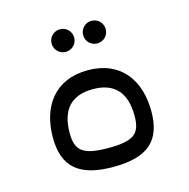

<svg xmlns="http://www.w3.org/2000/svg" viewBox="-85 -613 696 706"><g transform="rotate(-15 262.5 -260.0)"><path d="M203 -444C227 -444 246 -463 246 -487C246 -511 227 -530 203 -530C179 -530 160 -511 160 -487C160 -463 179 -444 203 -444ZM323 -444C347 -444 366 -463 366 -487C366 -511 347 -530 323 -530C299 -530 280 -511 280 -487C280 -463 299 -444 323 -444ZM263 10C394 10 450 -40 450 -152C450 -269 389 -358 263 -358C136 -358 75 -269 75 -152C75 -40 132 10 263 10ZM263 -62C165 -62 139 -85 139 -152C139 -241 181 -286 263 -286C344 -286 386 -241 386 -152C386 -84 361 -62 263 -62Z"/></g></svg>

Font: UULA Sans
Style: Regular
Weight: 400
Designer: Mohamed Gaber, Laura Garcia Mut
Foundry: Kief Type Foundry
Version: Version 3.006;hotconv 1.0.109;makeotfexe 2.5.65596